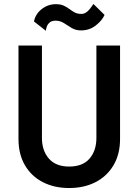

<svg xmlns="http://www.w3.org/2000/svg" viewBox="-20 -929 696 966"><path d="M151 -821Q158 -858 189.5 -883Q221 -908 261 -908Q285 -908 301 -900.5Q317 -893 329.5 -883.5Q342 -874 355.5 -866.5Q369 -859 390 -859Q406 -859 420.5 -872Q435 -885 450 -909L506 -854Q494 -826 462 -801Q430 -776 388 -776Q361 -776 341 -788Q321 -800 302 -812.5Q283 -825 260 -825Q240 -825 229.5 -815.5Q219 -806 215 -794Q211 -782 211 -774ZM73 -700H191V-235Q191 -171 226 -131Q261 -91 328 -91Q396 -91 430.5 -131Q465 -171 465 -235V-700H584V-230Q584 -153 551 -97.5Q518 -42 460.5 -12.5Q403 17 328 17Q253 17 195.5 -12.5Q138 -42 105.5 -97.5Q73 -153 73 -230Z"/></svg>

Font: Jost* Medium
Style: Regular
Weight: 500
Version: Version 3.7